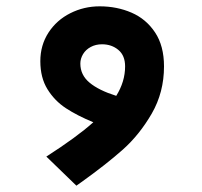

<svg xmlns="http://www.w3.org/2000/svg" viewBox="-20 -414 640 607"><path d="M295 -394Q349.5 -394 395.8 -374Q442 -354 470.2 -311.5Q498.5 -269 498.5 -204Q498.5 -122 459.8 -55Q421 12 368.5 58.8Q316 105.5 237 162L221.5 173L126.5 81Q222.5 19.5 275 -27.5Q224 -48.5 188.2 -72Q152.5 -95.5 130 -132Q107.5 -168.5 107.5 -220.5Q107.5 -271 133.2 -310.8Q159 -350.5 202.2 -372.2Q245.5 -394 295 -394ZM347.5 -111Q375.5 -156 375.5 -204Q375.5 -238.5 354.2 -256.2Q333 -274 302.5 -274Q282.5 -274 266.8 -265.5Q251 -257 242.5 -242.8Q234 -228.5 234 -213Q234 -177 263 -152.8Q292 -128.5 347.5 -111Z"/></svg>

Font: JuliaMono ExtraBold
Style: Regular
Weight: 800
Monospace: yes
Designer: cormullion
Foundry: corm
Version: Version 0.055; ttfautohint (v1.8.4)